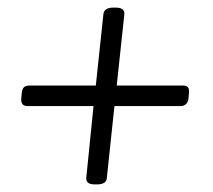

<svg xmlns="http://www.w3.org/2000/svg" viewBox="-20 -483 560 505"><path d="M229 2Q205 2 207 -16L226 -204H52Q34 -204 36 -225L37 -236Q38 -249 43 -253.5Q48 -258 57 -258H232L252 -446Q254 -463 278 -463H284Q309 -463 307 -445L287 -258H462Q470 -258 474 -254Q478 -250 477 -238L476 -226Q475 -214 469 -209Q463 -204 456 -204H281L261 -15Q260 2 235 2Z"/></svg>

Font: Asap Condensed Condensed Light
Style: Italic
Weight: 300
Width: 3
Italic angle: -6°
Designer: Pablo Cosgaya
Foundry: Omnibus-Type
Version: Version 3.001; ttfautohint (v1.8.4.7-5d5b)